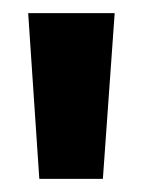

<svg xmlns="http://www.w3.org/2000/svg" viewBox="-20 -735 218 293"><path d="M40 -462 23 -715H155L137 -462Z"/></svg>

Font: Bricolage Grotesque 12pt Bricolage Grotesque 10pt Regular
Style: Bold
Weight: 700
Designer: Mathieu Triay
Foundry: Atelier Triay
Version: Version 1.001; ttfautohint (v1.8.4.7-5d5b);gftools[0.9.33.de